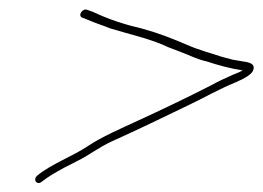

<svg xmlns="http://www.w3.org/2000/svg" viewBox="-20 -410 564 412"><path d="M156.9 -372 169.7 -367C187.6 -359.1 199.5 -356.2 216.6 -349C256.7 -336.7 304.8 -326.3 340.3 -309L371.6 -297C390.7 -289.6 403.7 -282.6 424.2 -278C447.8 -270.2 474.2 -262.9 500.8 -259C496.2 -256.3 489.5 -253.3 480.7 -250C462.2 -242 445.7 -234 431.2 -226C379.4 -199.5 329 -175.6 274.7 -150.5C239.4 -134.2 198 -116.3 169.4 -97C133.8 -73.3 92 -59.3 59.6 -33C49.9 -24 59.4 -11.7 69.6 -20C83.9 -31.6 100 -40.3 117.5 -50L144.8 -64C171.4 -76.8 188.6 -92.1 220.7 -107C277.8 -132.6 333 -159.5 387.9 -186C424.1 -203.4 447.4 -217.5 484.8 -233C505.5 -241.7 518 -249.7 522.3 -257C531.3 -275.7 509.7 -276.7 496.4 -279L479.1 -282L456.5 -288C429.5 -296.9 407.2 -302.5 381.9 -313.5C351.1 -326.8 322 -338.3 287.3 -348C247.6 -357.3 213.2 -368.5 180.7 -384L166.8 -389C157.1 -393 145.7 -376 156.9 -372Z"/></svg>

Font: HoneyBee
Style: BLnIt
Weight: 100
Foundry: Cannot Into Space Fonts
Version: Version 0.89